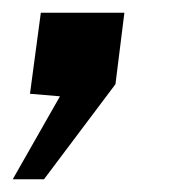

<svg xmlns="http://www.w3.org/2000/svg" viewBox="-30 -148 308 301"><path d="M-10 133H39L151 -16L165 -128H34L17 -1L64 3Z"/></svg>

Font: United Sans SemiBold
Style: Italic
Weight: 600
Italic angle: -8°
Designer: Pablo Impallari, Rodrigo Fuenzalida (Modified by Dan O. Williams)
Version: Version 1.000;PS 001.000;hotconv 1.0.88;makeotf.lib2.5.64775